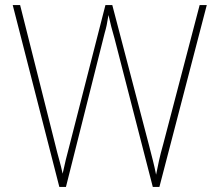

<svg xmlns="http://www.w3.org/2000/svg" viewBox="-20 -734 859 754"><path d="M792 -714H764L621 -168Q610 -129 604.5 -103.5Q599 -78 593 -48Q587 -78 580.5 -103.5Q574 -129 564 -168L421 -714H394L255 -171Q245 -134 238.5 -107Q232 -80 226 -52Q220 -80 212.5 -106.5Q205 -133 196 -170L59 -714H30L213 0H239L391 -604Q396 -621 399 -635.5Q402 -650 406 -675Q412 -648 417 -629Q422 -610 430 -582L580 0H606Z"/></svg>

Font: Noto Sans Display Thin
Style: Regular
Weight: 250
Designer: Monotype Design Team
Foundry: Monotype Imaging Inc.
Version: Version 1.900